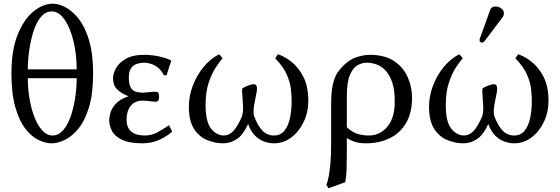

<svg xmlns="http://www.w3.org/2000/svg" viewBox="-20 -760 3008 1032"><path d="M41.5 -364.7Q41.5 -491.7 75.4 -575Q109.4 -658.2 160.9 -699.2Q212.4 -740.2 264.2 -740.2Q295.4 -740.2 332.8 -720.5Q370.1 -700.7 404.1 -657.2Q438 -613.8 459.2 -541.5Q480.5 -469.2 480.5 -364.7Q480.5 -255.9 458.3 -183.1Q436 -110.4 400.9 -67.9Q365.7 -25.4 327.6 -7.6Q289.6 10.3 257.8 10.3Q223.6 10.3 186 -8.1Q148.4 -26.4 115.7 -68.8Q83 -111.3 62.3 -184.1Q41.5 -256.8 41.5 -364.7ZM392.1 -387.2Q392.1 -469.2 374.5 -540.5Q356.9 -611.8 326.7 -655.3Q296.4 -698.7 257.8 -698.7Q224.6 -698.7 200.2 -669.4Q175.8 -640.1 160.6 -593.5Q145.5 -546.9 137.5 -492.4Q129.4 -438 129.4 -387.2ZM392.1 -339.8H129.4Q129.4 -283.2 138.9 -228Q148.4 -172.9 165.8 -128.9Q183.1 -85 207.8 -58.3Q232.4 -31.7 262.7 -31.7Q293.5 -31.7 317.4 -57.9Q341.3 -84 357.7 -128.4Q374 -172.9 383.1 -228Q392.1 -283.2 392.1 -339.8Z M753.9 -422.9Q737.8 -422.9 718.8 -417.7Q699.7 -412.6 686 -395.5Q672.4 -378.4 672.4 -343.8Q672.4 -307.6 682.4 -290Q692.4 -272.5 710.2 -267.1Q728 -261.7 750.5 -261.7Q751.5 -261.7 766.4 -263.4Q781.2 -265.1 797.1 -266.1Q813 -267.1 814.9 -267.1Q830.1 -267.1 832.5 -258.5Q835 -250 835 -240.7Q835 -231 832 -222.2Q829.1 -213.4 814 -213.4Q810.1 -213.4 796.1 -214.8Q782.2 -216.3 768.6 -217.8Q754.9 -219.2 749.5 -219.2Q704.6 -219.2 682.4 -190.7Q660.2 -162.1 660.2 -117.7Q660.2 -31.7 758.3 -31.7Q794.9 -31.7 826.2 -48.8Q857.4 -65.9 888.7 -86.9L905.3 -52.7Q878.9 -28.3 837.4 -9Q795.9 10.3 746.1 10.3Q674.3 10.3 635 -9Q595.7 -28.3 581.3 -57.6Q566.9 -86.9 566.9 -114.3Q566.9 -127.4 573 -151.6Q579.1 -175.8 601.3 -201.2Q623.5 -226.6 670.9 -242.7Q631.8 -257.8 609.6 -280Q587.4 -302.2 587.4 -341.3Q587.4 -362.3 602.5 -391.6Q617.7 -420.9 655 -443.1Q692.4 -465.3 754.9 -465.3Q794.9 -465.3 834.2 -456.8Q873.5 -448.2 897.9 -436L899.9 -432.6L875.5 -356L861.8 -355Q841.8 -392.1 813.2 -407.5Q784.7 -422.9 753.9 -422.9Z M1637.2 -218.3Q1637.2 -156.7 1612.3 -104.7Q1587.4 -52.7 1545.7 -21.2Q1503.9 10.3 1452.1 10.3Q1429.7 10.3 1403.3 2Q1377 -6.3 1352.8 -29.1Q1328.6 -51.8 1313.5 -93.3Q1286.6 -34.2 1252.2 -12Q1217.8 10.3 1180.7 10.3Q1135.3 10.3 1092.3 -7.6Q1049.3 -25.4 1022.2 -68.4Q995.1 -111.3 995.1 -187.5Q995.1 -241.7 1015.1 -296.4Q1035.2 -351.1 1071.8 -397Q1108.4 -442.9 1157.7 -468.3L1176.3 -447.3Q1163.6 -432.6 1141.8 -400.9Q1120.1 -369.1 1102.5 -318.1Q1085 -267.1 1085 -195.3Q1085 -106 1114.3 -68.8Q1143.6 -31.7 1184.1 -31.7Q1211.4 -31.7 1234.1 -55.7Q1256.8 -79.6 1281.2 -135.7Q1286.6 -155.8 1286.6 -177.5Q1286.6 -199.2 1284.2 -216.3Q1284.2 -222.7 1283.7 -228Q1283.2 -233.4 1283.2 -237.8Q1283.2 -241.7 1283.2 -245.8Q1283.2 -250 1282.2 -254.9Q1281.2 -262.7 1281.2 -271.2Q1281.2 -279.8 1283.2 -285.2Q1295.4 -293.5 1314.5 -300.5Q1333.5 -307.6 1343.8 -307.6Q1366.2 -307.6 1359.9 -268.1Q1358.9 -264.2 1358.4 -258.5Q1357.9 -252.9 1356 -248Q1351.1 -224.6 1345.9 -194.3Q1340.8 -164.1 1344.7 -138.7Q1365.2 -84 1390.6 -57.9Q1416 -31.7 1452.1 -31.7Q1487.3 -31.7 1507.8 -56.2Q1528.3 -80.6 1537.8 -122.3Q1547.4 -164.1 1547.4 -215.3Q1547.4 -216.3 1547.4 -217.8Q1547.4 -219.2 1547.4 -220.7Q1547.4 -244.6 1543.7 -280.3Q1540 -315.9 1522 -358.2Q1503.9 -400.4 1459.5 -446.3L1473.1 -468.3Q1505.9 -459 1544.2 -429.7Q1582.5 -400.4 1609.9 -348.4Q1637.2 -296.4 1637.2 -218.3Z M1835.4 219.2 1745.6 252 1734.4 233.4Q1741.7 215.3 1746.8 188.2Q1752 161.1 1755.9 118.7Q1759.8 76.2 1759.8 10.3V-195.3Q1759.8 -268.1 1769.8 -309.1Q1779.8 -350.1 1794.9 -371.1Q1810.1 -392.1 1824.2 -405.8Q1857.9 -439.9 1895.8 -452.6Q1933.6 -465.3 1970.2 -465.3Q2009.8 -465.3 2046.1 -455.3Q2082.5 -445.3 2110.4 -422.9Q2151.9 -391.1 2173.3 -340.8Q2194.8 -290.5 2194.8 -234.4Q2194.8 -153.8 2162.8 -99.1Q2130.9 -44.4 2074.5 -17.1Q2018.1 10.3 1946.8 10.3Q1913.1 10.3 1889.9 3.2Q1866.7 -3.9 1844.2 -18.1V64.9Q1844.2 110.4 1843 148.9Q1841.8 187.5 1835.4 219.2ZM2101.6 -210.9Q2102.5 -275.4 2087.9 -317.9Q2073.2 -360.4 2048.8 -384.8Q2028.8 -404.8 2003.4 -413.8Q1978 -422.9 1949.2 -422.9Q1926.8 -422.9 1902.3 -409.7Q1877.9 -396.5 1861.1 -357.7Q1844.2 -318.8 1844.2 -241.7V-76.2Q1868.7 -52.7 1897.2 -42.2Q1925.8 -31.7 1961.9 -31.7Q2022.5 -31.7 2062 -79.1Q2101.6 -126.5 2101.6 -210.9Z M2928.2 -218.3Q2928.2 -156.7 2903.3 -104.7Q2878.4 -52.7 2836.7 -21.2Q2794.9 10.3 2743.2 10.3Q2720.7 10.3 2694.3 2Q2668 -6.3 2643.8 -29.1Q2619.6 -51.8 2604.5 -93.3Q2577.6 -34.2 2543.2 -12Q2508.8 10.3 2471.7 10.3Q2426.3 10.3 2383.3 -7.6Q2340.3 -25.4 2313.2 -68.4Q2286.1 -111.3 2286.1 -187.5Q2286.1 -241.7 2306.2 -296.4Q2326.2 -351.1 2362.8 -397Q2399.4 -442.9 2448.7 -468.3L2467.3 -447.3Q2454.6 -432.6 2432.9 -400.9Q2411.1 -369.1 2393.6 -318.1Q2376 -267.1 2376 -195.3Q2376 -106 2405.3 -68.8Q2434.6 -31.7 2475.1 -31.7Q2502.4 -31.7 2525.1 -55.7Q2547.9 -79.6 2572.3 -135.7Q2577.6 -155.8 2577.6 -177.5Q2577.6 -199.2 2575.2 -216.3Q2575.2 -222.7 2574.7 -228Q2574.2 -233.4 2574.2 -237.8Q2574.2 -241.7 2574.2 -245.8Q2574.2 -250 2573.2 -254.9Q2572.3 -262.7 2572.3 -271.2Q2572.3 -279.8 2574.2 -285.2Q2586.4 -293.5 2605.5 -300.5Q2624.5 -307.6 2634.8 -307.6Q2657.2 -307.6 2650.9 -268.1Q2649.9 -264.2 2649.4 -258.5Q2648.9 -252.9 2647 -248Q2642.1 -224.6 2637 -194.3Q2631.8 -164.1 2635.7 -138.7Q2656.2 -84 2681.6 -57.9Q2707 -31.7 2743.2 -31.7Q2778.3 -31.7 2798.8 -56.2Q2819.3 -80.6 2828.9 -122.3Q2838.4 -164.1 2838.4 -215.3Q2838.4 -216.3 2838.4 -217.8Q2838.4 -219.2 2838.4 -220.7Q2838.4 -244.6 2834.7 -280.3Q2831.1 -315.9 2813 -358.2Q2794.9 -400.4 2750.5 -446.3L2764.2 -468.3Q2796.9 -459 2835.2 -429.7Q2873.5 -400.4 2900.9 -348.4Q2928.2 -296.4 2928.2 -218.3ZM2644 -725.1Q2660.2 -725.1 2674.3 -714.6Q2688.5 -704.1 2688.5 -688Q2688.5 -677.7 2682.6 -668.9L2585 -539.6Q2579.1 -531.2 2572.3 -531.2Q2557.6 -531.2 2557.6 -544.9Q2557.6 -549.3 2560.1 -555.2L2614.7 -707Q2621.1 -725.1 2644 -725.1Z"/></svg>

Font: Kurinto Seri
Style: Regular
Weight: 400
Designer: Kurinto was developed by Clint Goss from a range of fonts that are compatible with the SIL Open Font License Version 1.1
Foundry: Clinton F. Goss
Version: Version 2.196; July 25, 2020